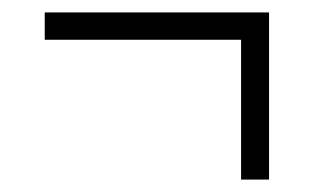

<svg xmlns="http://www.w3.org/2000/svg" viewBox="-20 -403 505 309"><path d="M368 -114V-339H52V-383H413V-114Z"/></svg>

Font: Noto Serif Condensed Light
Style: Regular
Weight: 300
Width: 3
Designer: Monotype Design Team
Foundry: Monotype Imaging Inc.
Version: Version 2.013